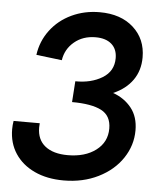

<svg xmlns="http://www.w3.org/2000/svg" viewBox="-52 -751 664 804"><g transform="rotate(5 280.0 -348.5)"><path d="M12 -186Q12 -203 15 -221H125L124 -203Q124 -152 158 -125Q192 -98 253 -98Q326 -98 371.5 -132.5Q417 -167 417 -224Q417 -278 375.5 -299.5Q334 -321 252 -321L258 -409Q324 -408 371 -436.5Q418 -465 418 -520Q418 -558 394 -579Q370 -600 327 -600Q274 -600 237.5 -569.5Q201 -539 194 -492L86 -505Q94 -563 128.5 -609Q163 -655 217 -680.5Q271 -706 335 -706Q424 -706 477 -658Q530 -610 530 -533Q530 -478 501.5 -437.5Q473 -397 420 -374Q468 -357 497.5 -320Q527 -283 527 -226Q527 -163 491 -109Q455 -55 390.5 -23Q326 9 245 9Q175 9 122.5 -15.5Q70 -40 41 -84Q12 -128 12 -186Z"/></g></svg>

Font: Hanken Grotesk SemiBold
Style: Italic
Weight: 600
Italic angle: -8°
Designer: Alfredo Marco Pradil
Foundry: Hanken Design Co.
Version: Version 3.014